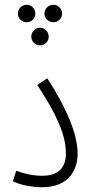

<svg xmlns="http://www.w3.org/2000/svg" viewBox="-20 -780 386 804"><path d="M92 -687C112 -687 128 -703 128 -723C128 -743 112 -760 92 -760C71 -760 55 -743 55 -723C55 -703 71 -687 92 -687ZM204 -687C223 -687 240 -703 240 -723C240 -743 223 -760 204 -760C183 -760 166 -743 166 -723C166 -703 183 -687 204 -687ZM148 -590C168 -590 184 -607 184 -626C184 -647 168 -664 148 -664C127 -664 111 -647 111 -626C111 -607 127 -590 148 -590ZM34 -21C65 -5 115 4 157 4C266 4 305 -67 305 -136C305 -199 278 -297 178 -452L136 -424C248 -256 256 -180 256 -136C256 -81 227 -44 157 -44C119 -44 82 -52 48 -65Z"/></svg>

Font: Noto Sans Arabic ExtCond Light
Style: Regular
Weight: 300
Width: 2
Designer: Monotype Design Team, Nadine Chahine, Nizar Qandah and Khaled Hosny
Foundry: Monotype Imaging Inc.
Version: Version 2.012